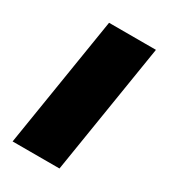

<svg xmlns="http://www.w3.org/2000/svg" viewBox="-138 -602 597 674"><g transform="rotate(30 160.0 -265.0)"><path d="M210 0H20L105 -530H295Z"/></g></svg>

Font: Be Vietnam Black
Style: Italic
Weight: 900
Italic angle: -9°
Designer: Lam Bao; Tony Le; Vietanh Nguyen
Foundry: Yellow Type Foundry
Version: Version 5.000